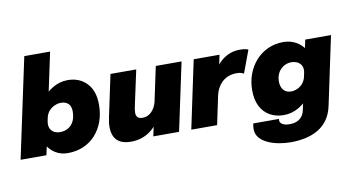

<svg xmlns="http://www.w3.org/2000/svg" viewBox="-98 -1016 2705 1479"><g transform="rotate(-10 1255.0 -277.0)"><path d="M361 12.5Q306.5 12.5 263.8 -14.5Q221 -41.5 196.5 -88Q172 -134.5 172 -193Q172 -219.5 174.5 -236.5Q177 -253.5 180.5 -262.5L251.5 -264Q250 -258 249 -248.5Q248 -239 248 -233.5Q248 -208.5 259.2 -191.2Q270.5 -174 288.8 -165.5Q307 -157 328 -157Q359.5 -157 383 -167.5Q406.5 -178 422.2 -197Q438 -216 445.8 -241.2Q453.5 -266.5 453.5 -296.5Q453.5 -339 432 -358.8Q410.5 -378.5 375 -378.5Q351.5 -378.5 326.2 -367.8Q301 -357 281.5 -335.5Q262 -314 255 -280.5L185.5 -285.5Q201.5 -359.5 241.5 -417.2Q281.5 -475 337.5 -508.2Q393.5 -541.5 457 -541.5Q547.5 -541.5 604.8 -482Q662 -422.5 662 -314Q662 -243.5 640.8 -184Q619.5 -124.5 580 -80.2Q540.5 -36 485 -11.8Q429.5 12.5 361 12.5ZM-6.5 0 160 -781.5H362L195.5 0Z M857.5 10.5Q804.5 10.5 772.2 -7Q740 -24.5 725.8 -55.8Q711.5 -87 711.5 -127.5Q711.5 -145 714 -164.8Q716.5 -184.5 721 -205.5L790 -531H991.5L933 -260Q929.5 -243.5 927.2 -229Q925 -214.5 925 -202.5Q925 -181 936.8 -168.2Q948.5 -155.5 976 -155.5Q1005.5 -155.5 1028.5 -170.8Q1051.5 -186 1067 -212Q1082.5 -238 1089.5 -270L1120 -225Q1109 -170.5 1085 -127Q1061 -83.5 1026.8 -52.8Q992.5 -22 949.8 -5.8Q907 10.5 857.5 10.5ZM1031.5 0 1144.5 -531H1346L1233 0Z M1328.5 0 1441 -531H1643L1601.5 -334.5L1572.5 -361.5Q1589 -404 1612.5 -437.5Q1636 -471 1665.2 -494.2Q1694.5 -517.5 1729 -529.8Q1763.5 -542 1802.5 -542Q1835 -542 1850.2 -537.8Q1865.5 -533.5 1869 -531L1803.5 -355Q1800 -357.5 1785.5 -362.8Q1771 -368 1749 -368Q1710 -368 1680.5 -355.8Q1651 -343.5 1630.2 -323Q1609.5 -302.5 1596.5 -277Q1583.5 -251.5 1578 -225L1530.5 0Z M2068 228.5Q2022.5 228.5 1975.8 220Q1929 211.5 1889.5 193.5Q1850 175.5 1826 147Q1802 118.5 1802 78.5Q1802 65.5 1803.5 54.8Q1805 44 1807 35.5H2008.5Q2008 37.5 2007.5 40.8Q2007 44 2007 48Q2007 58.5 2015 68.2Q2023 78 2039.8 84Q2056.5 90 2082.5 90Q2116 90 2140.2 79.5Q2164.5 69 2179.8 48.8Q2195 28.5 2201 0L2313.5 -531H2515L2402.5 0Q2388.5 67.5 2355.8 111.8Q2323 156 2277.2 181.5Q2231.5 207 2177.8 217.8Q2124 228.5 2068 228.5ZM2051.5 13Q1990.5 13 1943.2 -13.2Q1896 -39.5 1869.5 -91Q1843 -142.5 1843 -217Q1843 -284.5 1865 -343.5Q1887 -402.5 1927.2 -447.2Q1967.5 -492 2022.5 -517Q2077.5 -542 2143 -542Q2196.5 -542 2241.2 -517.5Q2286 -493 2312.8 -448.8Q2339.5 -404.5 2339.5 -345Q2339.5 -331 2337.2 -312Q2335 -293 2331 -278.5L2259.5 -274.5Q2261 -281.5 2262 -288.8Q2263 -296 2263 -302.5Q2263 -328 2250.8 -344.8Q2238.5 -361.5 2219.2 -369.8Q2200 -378 2179 -378Q2154 -378 2132 -368.8Q2110 -359.5 2093.2 -342.5Q2076.5 -325.5 2067 -301.8Q2057.5 -278 2057.5 -249Q2057.5 -219 2067.5 -198.5Q2077.5 -178 2095.5 -167.2Q2113.5 -156.5 2136.5 -156.5Q2163 -156.5 2187.8 -167.8Q2212.5 -179 2230.8 -201.2Q2249 -223.5 2256 -256.5L2324.5 -247Q2308 -168.5 2266.5 -110Q2225 -51.5 2169 -19.2Q2113 13 2051.5 13Z"/></g></svg>

Font: Epilogue Black
Style: Italic
Weight: 900
Italic angle: -12°
Designer: Tyler Finck
Foundry: Etcetera Type Co
Version: Version 2.111